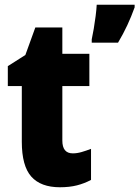

<svg xmlns="http://www.w3.org/2000/svg" viewBox="-20 -780 588 810"><path d="M287 -133Q305 -133 324 -138.5Q343 -144 364 -152V-21Q336 -6 304.5 2Q273 10 233 10Q152 10 112 -35Q72 -80 72 -182V-417H13V-501L87 -548L129 -664H243V-553H357V-417H243V-187Q243 -133 287 -133ZM548 -749Q534 -710 517 -673.5Q500 -637 478 -600H367V-614Q371 -632 375.5 -658.5Q380 -685 383.5 -712.5Q387 -740 388 -760H548Z"/></svg>

Font: Noto Sans Lao Looped Condensed Black
Style: Regular
Weight: 900
Width: 3
Designer: Mark Frömberg, Ben Mitchell
Foundry: The Fontpad Ltd
Version: Version 1.002; ttfautohint (v1.8.4.7-5d5b)